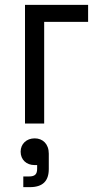

<svg xmlns="http://www.w3.org/2000/svg" viewBox="-20 -509 417 791"><path d="M83 0H162V-419H343V-489H83ZM65 116C65 149 89 171 122 171H133V186C133 209 124 218 99 218H76V262H103C156 262 181 237 181 187V124C181 84 156 61 123 61C89 61 65 84 65 116Z"/></svg>

Font: Meta Space
Style: Regular
Weight: 400
Designer: Meta Pool / Florian Karsten
Foundry: Meta Pool / Florian Karsten
Version: Version 2.000;Glyphs 3.1.1 (3137)